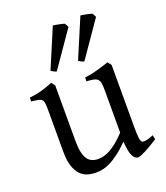

<svg xmlns="http://www.w3.org/2000/svg" viewBox="-137 -821 803 930"><g transform="rotate(-20 265.0 -356.0)"><path d="M522 -40Q503.9 -28.3 487.3 -18.3Q470.7 -8.3 456.5 -1Q442.4 6.3 431.6 10.5Q420.9 14.6 415 14.6Q397.9 14.6 387.2 -8.1Q376.5 -30.8 373.5 -81.1Q343.3 -50.8 318.1 -32Q293 -13.2 271.7 -2.9Q250.5 7.3 232.7 11Q214.8 14.6 199.2 14.6Q176.3 14.6 155.3 8.3Q134.3 2 118.2 -14.9Q102.1 -31.7 92.5 -61Q83 -90.3 83 -136.2V-347.2Q83 -370.6 81.5 -383.5Q80.1 -396.5 74 -403.1Q67.9 -409.7 55.2 -412.1Q42.5 -414.6 20 -417V-436.5Q37.6 -438.5 53 -441.4Q68.4 -444.3 82.8 -448.2Q97.2 -452.1 111.8 -457.3Q126.5 -462.4 142.6 -468.8L156.2 -449.7V-163.1Q156.2 -128.9 161.4 -106Q166.5 -83 176 -69.3Q185.5 -55.7 199.5 -49.8Q213.4 -43.9 231 -43.9Q246.6 -43.9 262.9 -48.6Q279.3 -53.2 296.6 -63.2Q314 -73.2 333 -89.1Q352.1 -105 373.5 -127.9V-347.2Q373.5 -369.1 371.3 -382.3Q369.1 -395.5 361.8 -402.8Q354.5 -410.2 341.1 -413.1Q327.6 -416 305.2 -417V-436.5Q340.3 -440.9 372.6 -450.2Q404.8 -459.5 432.1 -468.8L446.8 -449.7V-124Q446.8 -93.8 449 -74.7Q451.2 -55.7 458 -50.8Q463.9 -46.9 478 -49.1Q492.2 -51.3 517.1 -62ZM186.5 -511.2Q178.2 -513.2 173.3 -515.9Q168.5 -518.6 158.7 -524.4L244.6 -727.1Q250.5 -726.1 258.5 -724.9Q266.6 -723.6 274.7 -721.9Q282.7 -720.2 290.3 -718.5Q297.9 -716.8 302.7 -714.8L313.5 -694.8ZM328.6 -511.2Q319.3 -513.2 314.5 -515.9Q309.6 -518.6 300.8 -524.4L386.7 -727.1Q392.6 -726.1 400.4 -724.9Q408.2 -723.6 416.3 -721.9Q424.3 -720.2 431.9 -718.5Q439.5 -716.8 444.8 -714.8L455.6 -694.8Z"/></g></svg>

Font: Akkhara
Style: Regular
Weight: 400
Designer: J. Victor Gaultney
Version: Version 1.00 June 13, 2006, initial release